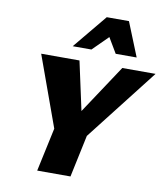

<svg xmlns="http://www.w3.org/2000/svg" viewBox="-98 -1009 954 1091"><g transform="rotate(10 379.0 -463.5)"><path d="M412 -214 331 -303 566 -658H758ZM191 0 262 -330H453L383 0ZM255 -224 98 -658H319L396 -303ZM267 -731 429 -927H557L495 -850L375 -731ZM515 -731 445 -849 429 -927H557L636 -731Z"/></g></svg>

Font: Ysabeau Infant Black
Style: Italic
Weight: 900
Italic angle: -12°
Designer: Christian Thalmann (Catharsis Fonts)
Version: Version 2.001;gftools[0.9.30]; featfreeze: ss01,ss02,lnum